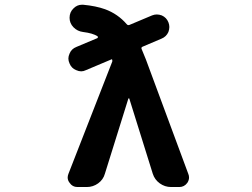

<svg xmlns="http://www.w3.org/2000/svg" viewBox="-20 -791 1040 791"><path d="M380.9 -633.8Q382.8 -634.8 383.3 -637.2Q383.8 -639.6 381.8 -641.6Q362.3 -654.3 322.3 -659.2Q298.8 -662.1 282.7 -678.7Q266.6 -695.3 266.6 -717.8Q266.6 -741.2 283.2 -756.8Q297.9 -771.5 317.4 -771.5Q319.3 -771.5 322.3 -771.5Q375 -766.6 413.1 -752.9Q465.8 -733.4 502 -691.4Q506.8 -685.5 513.7 -688.5L606.4 -727.5Q616.2 -731.4 626 -731.4Q635.7 -731.4 646.5 -727.5Q666 -718.8 673.8 -699.2Q677.7 -689.5 677.7 -679.7Q677.7 -669.9 673.8 -659.2Q665 -639.6 645.5 -631.8L567.4 -598.6Q560.5 -595.7 563.5 -588.9Q568.4 -577.1 581.1 -545.9L755.9 -74.2Q758.8 -67.4 758.8 -59.6Q758.8 -48.8 752 -38.1Q739.3 -20.5 718.8 -20.5H684.6Q659.2 -20.5 638.2 -35.6Q617.2 -50.8 609.4 -75.2L512.7 -384.8Q512.7 -385.7 510.7 -385.7Q508.8 -385.7 508.8 -384.8L412.1 -75.2Q405.3 -50.8 384.3 -35.6Q363.3 -20.5 337.9 -20.5H298.8Q278.3 -20.5 266.6 -38.1Q258.8 -47.9 258.8 -59.6Q258.8 -66.4 261.7 -74.2L442.4 -537.1Q443.4 -540 442.4 -543V-544.9Q442.4 -544.9 441.4 -545.9Q441.4 -546.9 440.4 -546.9L334 -502Q324.2 -497.1 314.5 -497.1Q304.7 -497.1 293.9 -502Q274.4 -509.8 266.6 -529.3Q261.7 -540 261.7 -549.8Q261.7 -559.6 266.6 -570.3Q274.4 -589.8 294.9 -597.7Z"/></svg>

Font: Gen Jyuu Gothic Monospace Bold
Style: Bold
Weight: 700
Designer: [Source Han Sans]
Ryoko NISHIZUKA  (kana & ideographs); Paul D. Hunt (Latin, Greek & Cyrillic); Wenlong ZHANG  (bopomofo
Version: Version 1.002.20150607